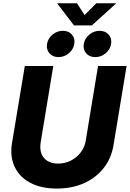

<svg xmlns="http://www.w3.org/2000/svg" viewBox="-20 -1125 782 1156"><path d="M322.3 10.3Q228 10.3 162.6 -24.4Q97.2 -59.1 68.1 -120.8Q39.1 -182.6 52.2 -263.2L129.4 -727.5H300.8L224.6 -266.1Q218.8 -228 229.5 -199.7Q240.2 -171.4 266.1 -155.8Q292 -140.1 329.6 -140.1Q372.1 -140.1 407.5 -158.4Q442.9 -176.8 466.3 -207.8Q489.7 -238.8 496.1 -277.3L570.3 -727.5H742.2L663.6 -252Q650.4 -171.4 603.5 -112.3Q556.6 -53.2 484.6 -21.5Q412.6 10.3 322.3 10.3ZM553.2 -781.2Q518.6 -781.2 498.8 -804.2Q479 -827.1 484.4 -860.4Q490.2 -893.6 517.6 -916.5Q544.9 -939.5 579.6 -939.5Q614.3 -939.5 634.3 -916.5Q654.3 -893.6 648.9 -860.4Q643.6 -827.1 616 -804.2Q588.4 -781.2 553.2 -781.2ZM332 -781.2Q297.4 -781.2 277.6 -804.2Q257.8 -827.1 263.2 -860.4Q268.6 -893.6 296.1 -916.5Q323.7 -939.5 358.4 -939.5Q393.1 -939.5 413.1 -916.5Q433.1 -893.6 427.2 -860.4Q421.9 -827.1 394.3 -804.2Q366.7 -781.2 332 -781.2ZM443.4 -1105.5 489.3 -1034.2 560.1 -1105.5H678.2L677.7 -1103L533.2 -972.2H425.3L325.2 -1103V-1105.5Z"/></svg>

Font: Inter 20pt ExtraBold
Style: Italic
Weight: 800
Italic angle: -9.3988°
Version: Version 4.001;git-66647c0bb